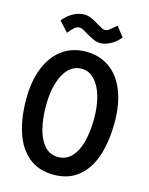

<svg xmlns="http://www.w3.org/2000/svg" viewBox="-138 -1030 876 1130"><g transform="rotate(15 300.0 -465.0)"><path d="M30.5 -375Q30.5 -484.5 63.2 -565.8Q96 -647 156.8 -691Q217.5 -735 300 -735Q383 -735 443.5 -692Q504 -649 536.5 -568Q569 -487 569 -376.5Q569 -261.5 540.8 -173.8Q512.5 -86 452.2 -35.8Q392 14.5 300 14.5Q208.5 14.5 148 -35.8Q87.5 -86 59 -173.5Q30.5 -261 30.5 -375ZM446.5 -369Q446.5 -442.5 429.2 -502.2Q412 -562 378.8 -596.5Q345.5 -631 300.5 -631Q254.5 -631 221.2 -597.5Q188 -564 170.5 -504.5Q153 -445 153 -367.5Q153 -290 168.2 -228.2Q183.5 -166.5 216 -129.8Q248.5 -93 298.5 -93Q349 -93 382.2 -129.2Q415.5 -165.5 431 -227.5Q446.5 -289.5 446.5 -369ZM279 -837.5Q258 -851 246.8 -856.5Q235.5 -862 226.5 -862Q210 -862 197 -851.5Q184 -841 161.5 -813L106 -873.5Q131.5 -906 165.5 -924.8Q199.5 -943.5 232.5 -943.5Q254 -943.5 274 -935.2Q294 -927 318.5 -911.5L338.5 -900Q351 -892.5 357.2 -889.8Q363.5 -887 372.5 -887Q383.5 -887 392 -892.5Q400.5 -898 418.5 -913.5L438.5 -930.5L485 -871.5Q462 -841.5 428.8 -823.2Q395.5 -805 365.5 -805Q346.5 -805 326.8 -813Q307 -821 279 -837.5Z"/></g></svg>

Font: JuliaMono SemiBold
Style: Regular
Weight: 600
Monospace: yes
Designer: cormullion
Foundry: corm
Version: Version 0.055; ttfautohint (v1.8.4)